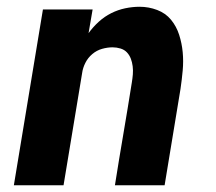

<svg xmlns="http://www.w3.org/2000/svg" viewBox="-20 -548 640 568"><path d="M21 0 107 -520H254L242 -450Q255 -468 272 -483.5Q289 -499 309 -509Q329 -519 350.5 -523.5Q372 -528 393 -528Q420 -528 445 -518.5Q470 -509 486 -489.5Q502 -470 510 -445Q518 -420 520.5 -393.5Q523 -367 520.5 -339.5Q518 -312 514 -285L467 0H320Q332 -76 345 -152Q358 -228 370 -304Q372 -316 373 -328Q374 -340 372.5 -352Q371 -364 367 -374.5Q363 -385 355.5 -393Q348 -401 336.5 -404.5Q325 -408 313 -408Q298 -408 282 -403.5Q266 -399 253 -388Q240 -377 232.5 -362Q225 -347 223 -332L168 0Z"/></svg>

Font: Iosevka SS04 Hv Ex Obl
Style: Regular
Weight: 900
Width: 7
Italic angle: -9°
Monospace: yes
Designer: Belleve Invis
Foundry: Belleve Invis
Version: Version 19.0.0; ttfautohint (v1.8.4)